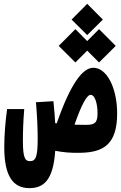

<svg xmlns="http://www.w3.org/2000/svg" viewBox="-20 -783 626 990"><path d="M393.6 4.9C513.2 2.9 584 -38.1 584 -197.8C584 -329.1 531.2 -433.6 461.4 -433.6C406.7 -433.6 344.7 -354 272.5 -147C270 -147.5 267.1 -147.5 264.6 -147.9C263.2 -177.7 260.3 -212.4 255.4 -261.2L165.5 -255.9C171.9 -177.7 174.3 -118.2 174.3 -66.4C174.3 27.3 163.6 47.9 134.8 47.9C110.8 47.9 98.1 34.2 98.1 -55.7C98.1 -100.6 99.6 -157.7 105 -220.7H16.6C7.8 -156.2 2 -87.4 2 -23.9C2 130.9 50.8 187 131.8 187C205.1 187 254.9 146 264.6 -5.4C308.1 2.4 339.8 5.9 393.6 4.9ZM490.7 -460.9 576.7 -546.4 490.7 -632.8 429.7 -571.3 368.7 -632.8 282.7 -546.4 368.7 -460.9 429.7 -522ZM429.7 -602.1 510.3 -682.1 429.7 -763.2 349.1 -682.1ZM364.3 -140.1C399.9 -242.7 427.7 -293.9 447.3 -293.9C470.2 -293.9 482.9 -247.1 482.9 -199.2C482.9 -150.4 469.7 -139.2 423.3 -139.2C400.4 -139.2 380.9 -139.6 364.3 -140.1Z"/></svg>

Font: Cascadia Mono NF
Style: Bold
Weight: 700
Monospace: yes
Designer: Aaron Bell
Foundry: Saja Typeworks
Version: Version 2404.023